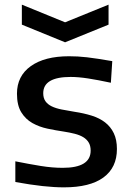

<svg xmlns="http://www.w3.org/2000/svg" viewBox="-20 -795 564 826"><path d="M74 -775 260 -699 447 -775V-689L260 -613L74 -689ZM255 11Q214 11 163 5.5Q112 0 46 -12V-101Q106 -89 155.5 -81Q205 -73 250 -73Q370 -73 370 -147Q370 -168 361.5 -182Q353 -196 338 -205Q323 -214 301.5 -219.5Q280 -225 254 -229Q220 -234 184.5 -241.5Q149 -249 119.5 -265.5Q90 -282 71.5 -312Q53 -342 53 -392Q53 -468 112.5 -510.5Q172 -553 277 -553Q296 -553 314.5 -552Q333 -551 354.5 -548.5Q376 -546 402 -542Q428 -538 463 -532L457 -439Q401 -451 359 -457.5Q317 -464 284 -464Q166 -464 166 -394Q166 -373 175.5 -359.5Q185 -346 202.5 -337.5Q220 -329 245 -324Q270 -319 301 -314Q341 -308 374.5 -297.5Q408 -287 432 -268.5Q456 -250 469.5 -222Q483 -194 483 -154Q483 -74 425 -31.5Q367 11 255 11Z"/></svg>

Font: Encode Sans Wide
Style: Medium
Weight: 500
Designer: Pablo Impallari, Andres Torresi
Foundry: Pablo Impallari, Andres Torresi
Version: Version 1.000; ttfautohint (v1.00) -l 8 -r 50 -G 200 -x 14 -